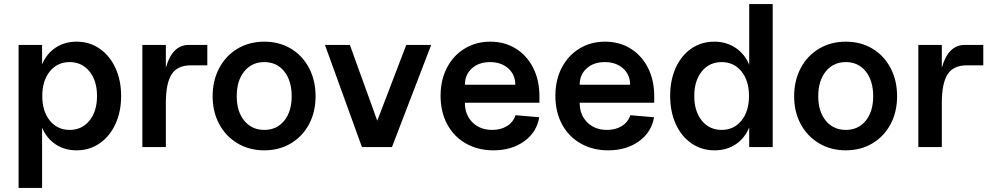

<svg xmlns="http://www.w3.org/2000/svg" viewBox="-20 -720 4851 940"><path d="M186 -95V200H71V-500H186V-405Q208 -457 252 -486.5Q296 -516 355 -516Q418 -516 467.5 -482Q517 -448 545 -387.5Q573 -327 573 -250Q573 -173 545 -112.5Q517 -52 467.5 -18Q418 16 355 16Q296 16 252 -13.5Q208 -43 186 -95ZM321 -84Q381 -84 418 -129.5Q455 -175 455 -250Q455 -325 418 -370.5Q381 -416 321 -416Q261 -416 224 -370.5Q187 -325 187 -250Q187 -175 224 -129.5Q261 -84 321 -84Z M792 -500V-388Q807 -443 835 -471.5Q863 -500 903 -500H995V-400H913Q849 -400 820.5 -356.5Q792 -313 792 -215V0H677V-500Z M1021 -249Q1021 -326 1053.5 -387Q1086 -448 1143.5 -482Q1201 -516 1274 -516Q1347 -516 1404 -482Q1461 -448 1493 -387Q1525 -326 1525 -249Q1525 -172 1493 -112Q1461 -52 1404 -18Q1347 16 1274 16Q1201 16 1143.5 -18Q1086 -52 1053.5 -112Q1021 -172 1021 -249ZM1274 -84Q1335 -84 1371.5 -129Q1408 -174 1408 -249Q1408 -325 1371.5 -370.5Q1335 -416 1274 -416Q1213 -416 1176 -370.5Q1139 -325 1139 -249Q1139 -174 1176 -129Q1213 -84 1274 -84Z M1693 -500 1827 -129 1969 -500H2091L1899 0H1752L1571 -500Z M2137 -251Q2137 -328 2168 -388Q2199 -448 2254.5 -482Q2310 -516 2380 -516Q2451 -516 2505.5 -482Q2560 -448 2590.5 -387.5Q2621 -327 2621 -248V-217H2256Q2256 -158 2293 -121Q2330 -84 2390 -84Q2432 -84 2462.5 -103Q2493 -122 2504 -156L2620 -146Q2608 -73 2546.5 -28.5Q2485 16 2396 16Q2320 16 2261 -17.5Q2202 -51 2169.5 -111.5Q2137 -172 2137 -251ZM2379 -416Q2324 -416 2290 -385Q2256 -354 2256 -305H2503Q2503 -354 2468.5 -385Q2434 -416 2379 -416Z M2699 -251Q2699 -328 2730 -388Q2761 -448 2816.5 -482Q2872 -516 2942 -516Q3013 -516 3067.5 -482Q3122 -448 3152.5 -387.5Q3183 -327 3183 -248V-217H2818Q2818 -158 2855 -121Q2892 -84 2952 -84Q2994 -84 3024.5 -103Q3055 -122 3066 -156L3182 -146Q3170 -73 3108.5 -28.5Q3047 16 2958 16Q2882 16 2823 -17.5Q2764 -51 2731.5 -111.5Q2699 -172 2699 -251ZM2941 -416Q2886 -416 2852 -385Q2818 -354 2818 -305H3065Q3065 -354 3030.5 -385Q2996 -416 2941 -416Z M3261 -251Q3261 -328 3288.5 -388.5Q3316 -449 3365 -482.5Q3414 -516 3477 -516Q3536 -516 3581 -486Q3626 -456 3648 -403V-700H3763V0H3648V-96Q3626 -43 3582 -13.5Q3538 16 3478 16Q3415 16 3365.5 -18Q3316 -52 3288.5 -112.5Q3261 -173 3261 -251ZM3513 -84Q3573 -84 3610 -129.5Q3647 -175 3647 -250Q3647 -325 3610 -370.5Q3573 -416 3513 -416Q3453 -416 3416 -370.5Q3379 -325 3379 -250Q3379 -175 3416 -129.5Q3453 -84 3513 -84Z M3868 -249Q3868 -326 3900.5 -387Q3933 -448 3990.5 -482Q4048 -516 4121 -516Q4194 -516 4251 -482Q4308 -448 4340 -387Q4372 -326 4372 -249Q4372 -172 4340 -112Q4308 -52 4251 -18Q4194 16 4121 16Q4048 16 3990.5 -18Q3933 -52 3900.5 -112Q3868 -172 3868 -249ZM4121 -84Q4182 -84 4218.5 -129Q4255 -174 4255 -249Q4255 -325 4218.5 -370.5Q4182 -416 4121 -416Q4060 -416 4023 -370.5Q3986 -325 3986 -249Q3986 -174 4023 -129Q4060 -84 4121 -84Z M4591 -500V-388Q4606 -443 4634 -471.5Q4662 -500 4702 -500H4794V-400H4712Q4648 -400 4619.5 -356.5Q4591 -313 4591 -215V0H4476V-500Z"/></svg>

Font: MedMera Sans Semibold
Style: Regular
Weight: 600
Designer: Kasper Nordkvist
Foundry: UNCUT.wtf
Version: Version 1.300